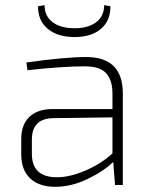

<svg xmlns="http://www.w3.org/2000/svg" viewBox="-20 -714 581 741"><path d="M382 -694 406 -690Q407 -635 370 -603Q333 -571 268 -571Q202 -571 164 -603Q126 -635 127 -690L152 -694Q152 -652 183 -628.5Q214 -605 268 -605Q321 -605 351.5 -628.5Q382 -652 382 -694ZM86 -443 82 -473Q234 -494 312 -494Q454 -494 454 -354V0H424L417 -89Q380 -53 317.5 -23Q255 7 193 7Q131 7 96.5 -25.5Q62 -58 62 -118V-178Q62 -233 93.5 -263Q125 -293 182 -293H414V-354Q414 -404 390 -431Q366 -458 307 -458Q221 -458 86 -443ZM103 -175V-121Q103 -31 197 -30Q247 -29 309 -55.5Q371 -82 414 -122V-261L186 -258Q103 -257 103 -175Z"/></svg>

Font: Exo 2.0 Extra Light
Style: Regular
Weight: 250
Designer: Natanael Gama
Version: Version 1.001;PS 001.001;hotconv 1.0.70;makeotf.lib2.5.58329